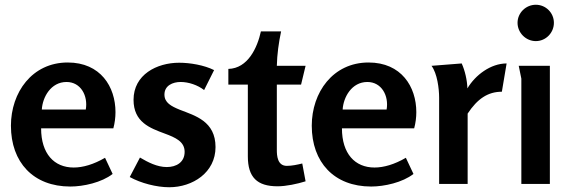

<svg xmlns="http://www.w3.org/2000/svg" viewBox="-20 -774 2400 808"><path d="M265 -511C115 -511 26 -385 26 -245C26 -91 120 11 276 11C331 11 408 -6 454 -42L422 -110C374 -82 329 -69 290 -69C208 -69 153 -127 153 -234H457C463 -256 466 -280 466 -302C466 -409 403 -511 265 -511ZM260 -429C320 -429 351 -371 341 -313H156C159 -365 194 -429 260 -429Z M734 -510C640 -510 542 -460 542 -354C542 -260 611 -235 673 -212C719 -195 757 -178 757 -135C757 -91 722 -71 682 -71C641 -71 603 -91 569 -111L526 -29C573 -3 639 14 692 14C791 14 887 -48 887 -155C887 -264 801 -287 737 -312C700 -327 672 -342 672 -376C672 -414 707 -429 740 -429C774 -429 812 -416 839 -395L881 -479C839 -500 780 -510 734 -510Z M1163 -642H1078C1063 -573 1023 -486 941 -484V-418H1023V-116C1023 -28 1062 10 1148 10C1184 10 1231 0 1266 -11L1252 -86C1231 -81 1209 -76 1187 -76C1147 -76 1145 -120 1145 -143V-418H1247L1266 -497H1145C1146 -545 1153 -595 1163 -642Z M1531 -511C1381 -511 1292 -385 1292 -245C1292 -91 1386 11 1542 11C1597 11 1674 -6 1720 -42L1688 -110C1640 -82 1595 -69 1556 -69C1474 -69 1419 -127 1419 -234H1723C1729 -256 1732 -280 1732 -302C1732 -409 1669 -511 1531 -511ZM1526 -429C1586 -429 1617 -371 1607 -313H1422C1425 -365 1460 -429 1526 -429Z M1923 -507 1796 -497C1820 -465 1828 -401 1828 -363V0H1948V-296C1989 -358 2033 -388 2092 -388L2112 -507C2045 -507 1980 -458 1947 -402C1946 -436 1937 -476 1923 -507Z M2311 -678C2311 -720 2277 -754 2235 -754C2193 -754 2158 -720 2158 -678C2158 -636 2193 -601 2235 -601C2277 -601 2311 -636 2311 -678ZM2294 -497H2163L2174 -443V0H2294Z"/></svg>

Font: Rosario
Style: Bold
Weight: 700
Designer: Hector Gatti
Foundry: Omnibus Type
Version: Version 1.100